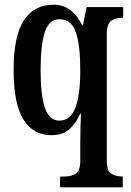

<svg xmlns="http://www.w3.org/2000/svg" viewBox="-20 -566 556 818"><path d="M236 232V186H257Q283 186 302.5 174Q322 162 322 118V42Q322 10 323 -26Q324 -62 325 -82H322Q303 -40 275 -15Q247 10 199 10Q122 10 80 -56.5Q38 -123 38 -268Q38 -412 81.5 -479Q125 -546 208 -546Q251 -546 281.5 -521.5Q312 -497 330 -458H333L349 -536H505V-490H499Q473 -490 454 -477.5Q435 -465 435 -419V120Q435 163 454.5 174.5Q474 186 501 186H503V232ZM233 -52Q279 -52 300.5 -105.5Q322 -159 322 -267Q322 -374 303 -429Q284 -484 233 -484Q190 -484 171.5 -431Q153 -378 153 -267Q153 -160 171.5 -106Q190 -52 233 -52Z"/></svg>

Font: Noto Serif Thai ExtraCondensed SemiBold
Style: Regular
Weight: 600
Width: 2
Designer: Monotype Design Team
Foundry: Monotype Imaging Inc.
Version: Version 2.001; ttfautohint (v1.8.4.7-5d5b)